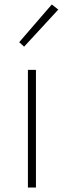

<svg xmlns="http://www.w3.org/2000/svg" viewBox="-20 -840 285 860"><path d="M105 0H141V-527H105ZM88 -631 241 -797 212 -820 66 -651Z"/></svg>

Font: Noto Sans CJK SC Thin
Style: Regular
Weight: 100
Designer: Ryoko NISHIZUKA 西塚涼子 (kana, bopomofo & ideographs); Paul D. Hunt (Latin, Greek & Cyrillic); Sandoll Communications 산돌커뮤니
Foundry: Adobe
Version: Version 2.004;hotconv 1.0.118;makeotfexe 2.5.65603